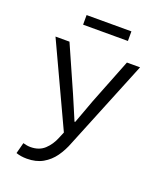

<svg xmlns="http://www.w3.org/2000/svg" viewBox="-156 -760 912 1071"><g transform="rotate(20 300.0 -224.5)"><path d="M131 209Q95 209 67 199L84 134Q94 137 105.5 139Q117 141 128 141Q179 141 211 111.5Q243 82 261 37L276 1L49 -486H132L251 -217Q265 -185 280.5 -148Q296 -111 311 -76H315Q328 -111 341.5 -147.5Q355 -184 367 -217L473 -486H551L337 40Q319 88 292 126Q265 164 225.5 186.5Q186 209 131 209ZM171 -601V-658H437V-601Z"/></g></svg>

Font: SauceCodePro NFM
Style: Regular
Weight: 400
Monospace: yes
Designer: Paul D. Hunt, Teo Tuominen
Foundry: Adobe
Version: Version 2.042;hotconv 1.1.0;makeotfexe 2.6.0;Nerd Fonts 3.3.